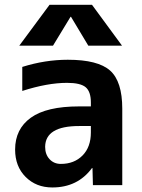

<svg xmlns="http://www.w3.org/2000/svg" viewBox="-20 -783 601 812"><path d="M266.6 -530.3Q394.5 -530.3 445.8 -484.4Q497.1 -438.5 497.1 -323.2V0H373L371.1 -72.3H369.1Q308.6 9.8 201.2 9.8Q132.8 9.8 88.4 -34.7Q43.9 -79.1 43.9 -150.4Q43.9 -237.3 110.4 -285.2Q176.8 -333 314.5 -333H364.3V-349.6Q364.3 -395.5 342.3 -414.1Q320.3 -432.6 263.7 -432.6Q180.7 -432.6 74.2 -398.4V-500Q170.9 -530.3 266.6 -530.3ZM278.3 -711.9 204.1 -589.8H61.5L189.5 -762.7H369.1L496.1 -589.8H353.5L280.3 -711.9ZM364.3 -250H314.5Q171.9 -250 170.9 -162.1Q170.9 -129.9 189.5 -109.9Q208 -89.8 237.3 -89.8Q293.9 -89.8 329.1 -125.5Q364.3 -161.1 364.3 -222.7Z"/></svg>

Font: Mgen+ 1c bold
Style: Bold
Weight: 700
Designer: [Source Han Sans]
Ryoko NISHIZUKA  (kana & ideographs); Paul D. Hunt (Latin, Greek & Cyrillic); Wenlong ZHANG  (bopomofo
Version: Version 1.059.20150602